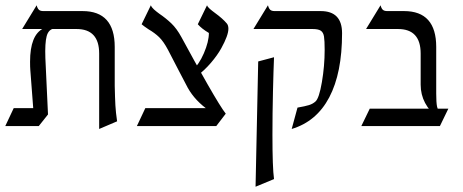

<svg xmlns="http://www.w3.org/2000/svg" viewBox="-20 -476 1755 728"><path d="M415 -298V-151Q416 -104 417.5 -77Q419 -50 424 -16L356 13V-273Q356 -366 270 -366H64L119 -456Q122 -444 127.5 -439Q133 -434 144 -434H293Q415 -434 415 -298ZM94 -242Q94 -343 144 -368H186Q164 -365 157 -339Q150 -313 152 -256L162 -42L108 -39L95 -210Q94 -221 94 -242ZM112 -66 162 -42 127 2H0L32 -66Z M584 -424Q609 -407 629.5 -387.5Q650 -368 668 -335Q717 -244 767 -156.5Q817 -69 836 -45L833 -42H792Q790 -45 784 -49Q778 -53 774 -56Q720 -93 692 -143Q690 -147 659 -206L617 -287Q600 -319 583.5 -335Q567 -351 543 -365Q525 -377 517 -384L552 -456Q555 -448 564 -440Q573 -432 584 -424ZM789 -66 836 -45 800 2H499L531 -66ZM772 -351Q745 -367 730 -384L765 -456Q767 -450 775.5 -442.5Q784 -435 795 -427Q824 -406 840 -387Q846 -380 846 -367Q846 -342 819 -293Q804 -266 779.5 -237.5Q755 -209 727 -188L709 -210Q734 -230 753 -274Q772 -318 772 -351Z M1013 35Q1013 161 1019 203L949 232L959 -243L1019 -259Q1017 -213 1015 -129Q1013 -45 1013 35ZM1021 -434H1196Q1277 -434 1277 -350Q1277 -199 1228.5 -107Q1180 -15 1086 13L1108 -68Q1137 -73 1151.5 -77.5Q1166 -82 1176 -91Q1190 -103 1200.5 -164.5Q1211 -226 1211 -287Q1211 -322 1208.5 -337.5Q1206 -353 1196.5 -359.5Q1187 -366 1165 -366H941L996 -456Q999 -444 1004.5 -439Q1010 -434 1021 -434Z M1634 -298V-121Q1634 -88 1637 -72.5Q1640 -57 1652 -53L1642 -28Q1575 -80 1575 -155V-273Q1575 -366 1489 -366H1368L1423 -456Q1426 -444 1431.5 -439Q1437 -434 1448 -434H1512Q1634 -434 1634 -298ZM1680 -64 1648 2H1350L1382 -64Z"/></svg>

Font: BellefairVN
Style: Regular
Weight: 400
Designer: Nick Shinn, Liron Lavi Turkenic
Foundry: Shinntype
Version: Version 1.003